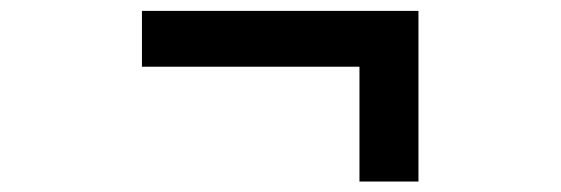

<svg xmlns="http://www.w3.org/2000/svg" viewBox="-20 -446 1040 356"><path d="M646.5 -109.4V-322.3H243.2V-425.8H755.9V-109.4Z"/></svg>

Font: GenEi Gothic M Regular
Style: Bold
Weight: 700
Designer: o_tamon (Modified); [Source Han Sans]
Ryoko NISHIZUKA  (kana & ideographs); Paul D. Hunt (Latin, Greek & Cyrillic); Wenl
Version: Version 1.1a;Original Version 1.004